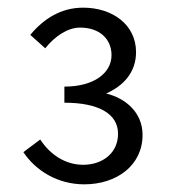

<svg xmlns="http://www.w3.org/2000/svg" viewBox="-20 -911 448 501"><path d="M200 -430C284 -430 352 -479 352 -559C352 -618 307 -655 257 -667C302 -687 335 -722 335 -775C335 -847 273 -891 197 -891C139 -891 94 -862 59 -820L98 -785C123 -816 156 -839 189 -839C239 -839 271 -810 271 -767C271 -721 226 -685 148 -685V-643C236 -643 288 -615 288 -562C288 -511 247 -481 197 -481C151 -481 111 -507 85 -547L41 -514C73 -466 130 -430 200 -430Z"/></svg>

Font: Noto Sans CJK JP DemiLight
Style: Regular
Weight: 350
Designer: Ryoko NISHIZUKA (kana & ideographs); Paul D. Hunt (Latin, Greek & Cyrillic); Wenlong ZHANG (bopomofo); Sandoll Communica
Foundry: Adobe Systems Incorporated
Version: Version 1.004;PS 1.004;hotconv 1.0.82;makeotf.lib2.5.63406